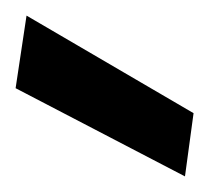

<svg xmlns="http://www.w3.org/2000/svg" viewBox="-20 -773 268 246"><path d="M217 -547 0 -660 14 -753 228 -628Z"/></svg>

Font: DM Sans SemiBold
Style: Regular
Weight: 600
Designer: Colophon Foundry, Jonny Pinhorn
Foundry: Colophon Foundry
Version: Version 4.004; ttfautohint (v1.8.4.7-5d5b)